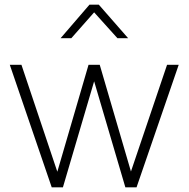

<svg xmlns="http://www.w3.org/2000/svg" viewBox="-20 -804 809 824"><path d="M22 -526H72L226 -67L360 -526H408L542 -68L697 -526H747L566 0H518L384 -455L250 0H202ZM364 -784H404L530 -640H484L384 -751L286 -640H240Z"/></svg>

Font: Eudoxus Sans ExtraLight
Style: Regular
Weight: 200
Designer: Stijn de Vries
Foundry: tokotype
Version: Version 2.005